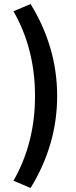

<svg xmlns="http://www.w3.org/2000/svg" viewBox="-20 -755 378 954"><path d="M132 179 47 143Q154 -44 154 -278Q154 -512 47 -699L132 -735Q264 -520 264 -278Q264 -36 132 179Z"/></svg>

Font: Assistant
Style: Bold
Weight: 700
Designer: Hebrew By Ben Nathan, Latin by Paul Hunt
Version: Version 2.001;PS 002.001;hotconv 1.0.88;makeotf.lib2.5.64775